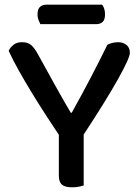

<svg xmlns="http://www.w3.org/2000/svg" viewBox="-20 -793 597 819"><path d="M534 -568Q534 -546 484 -456.5Q434 -367 337 -219V-2Q329 1 315.5 3.5Q302 6 288 6Q257 6 244 -5.5Q231 -17 231 -43V-218Q204 -258 174 -304.5Q144 -351 115 -398.5Q86 -446 60.5 -491.5Q35 -537 17 -576Q23 -590 37 -601.5Q51 -613 74 -613Q98 -613 112 -601.5Q126 -590 141 -563Q153 -542 172 -507Q191 -472 212 -434.5Q233 -397 252 -363.5Q271 -330 282 -312H286Q308 -352 328 -388.5Q348 -425 366 -460Q384 -495 402 -530Q420 -565 438 -602Q447 -607 459.5 -610Q472 -613 483 -613Q506 -613 520 -601Q534 -589 534 -568ZM152 -690Q148 -698 144 -708.5Q140 -719 140 -731Q140 -754 150.5 -763.5Q161 -773 178 -773H416Q428 -756 428 -732Q428 -709 418 -699.5Q408 -690 390 -690Z"/></svg>

Font: Baloo Chettan 2 Medium
Style: Regular
Weight: 500
Designer: Maithili Shingre, Unnati Kotecha and Ek Type
Foundry: Ek Type
Version: Version 1.640;hotconv 1.0.111;makeotfexe 2.5.65597; ttfautoh